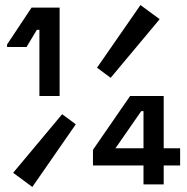

<svg xmlns="http://www.w3.org/2000/svg" viewBox="-20 -730 741 760"><path d="M364 -462 418 -422 612 -654 536 -710ZM105 -700 8 -554V-544H85L126 -612H136V-350H216V-700ZM495 -350 348 -137V-75H548V0H628V-75H693V-143H628V-350ZM539 -290H548V-143H437ZM280 -238 226 -278 32 -46 108 10Z"/></svg>

Font: Space Text Medium
Style: Regular
Weight: 500
Designer: Florian Karsten (Space Text), Colophon Foundry (Space Mono)
Foundry: Florian Karsten
Version: Version 1.003;PS 001.003;hotconv 1.0.88;makeotf.lib2.5.64775